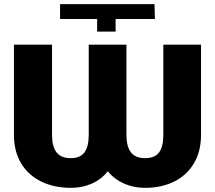

<svg xmlns="http://www.w3.org/2000/svg" viewBox="-20 -905 1046 935"><path d="M272.5 -812.5V-884.8H732.4L734.4 -812.5H543V-751H453.1V-812.5ZM595.7 -687.5V-248Q595.7 -191.4 617.7 -163.1Q639.6 -134.8 686.5 -134.8Q733.9 -134.8 754.6 -162.8Q775.4 -190.9 775.4 -248V-687.5H959V-248Q959 -167.5 924.1 -109.1Q889.2 -50.8 827.4 -20.5Q765.6 9.8 686.5 9.8Q630.9 9.8 584 -11Q537.1 -31.7 504.9 -70.8Q473.1 -31.2 426.8 -10.7Q380.4 9.8 325.2 9.8Q244.6 9.8 181.6 -20.5Q118.7 -50.8 83.3 -109.1Q47.9 -167.5 47.9 -248V-687.5H233.4V-248Q233.4 -191.9 255.1 -163.3Q276.9 -134.8 325.2 -134.8Q370.6 -134.8 391.4 -163.1Q412.1 -191.4 412.1 -248V-687.5Z"/></svg>

Font: Pretendard GOV Black
Style: Regular
Weight: 900
Designer: Base glyphs from Inter by Rasmus Andersson; Hangeul glyphs from Noto Sans CJK(Source Han Sans) by Jang Soo-young and Kan
Foundry: Kil Hyung-jin
Version: Version 1.309